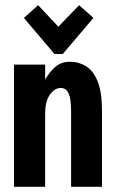

<svg xmlns="http://www.w3.org/2000/svg" viewBox="-20 -720 440 740"><path d="M34 0V-471H154V-413Q171 -443 193.5 -462.5Q216 -482 250 -482Q284 -482 312 -464.5Q340 -447 356.5 -406Q373 -365 373 -293V0H254V-291Q254 -339 244.5 -360Q235 -381 214 -381Q191 -381 172.5 -355.5Q154 -330 154 -281V0ZM127 -700 205 -617 285 -700 340 -651 222 -512H190L72 -651Z"/></svg>

Font: Inconsolata Condensed Black
Style: Regular
Weight: 900
Width: 3
Monospace: yes
Designer: Raph Levien, Cyreal, Brenton Simpson
Foundry: Raph Levien, Cyreal, Google
Version: Version 3.001; ttfautohint (v1.8.2.53-6de2)